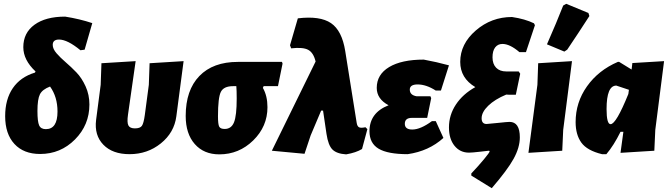

<svg xmlns="http://www.w3.org/2000/svg" viewBox="-20 -796 3512 1005"><path d="M190 10Q104 10 55.5 -42.5Q7 -95 7 -188Q7 -276 47 -334.5Q87 -393 163 -416L166 -422Q102 -482 102 -549Q102 -624 160.5 -666.5Q219 -709 321 -709Q397 -697 463 -675L423 -536L401 -533Q333 -589 289 -589Q256 -589 256 -561Q256 -540 276 -517Q296 -494 324 -470Q352 -446 380 -417Q408 -388 428 -344Q448 -300 448 -249Q448 -142 372.5 -66Q297 10 190 10ZM176 -215Q176 -159 185 -139.5Q194 -120 220 -120Q281 -120 281 -212Q281 -289 242 -343Q202 -328 189 -302.5Q176 -277 176 -215Z M658 11Q569 11 521 -38.5Q473 -88 483 -168L507 -352L511 -465L690 -476L650 -196Q644 -155 652 -139.5Q660 -124 686 -124Q713 -124 722.5 -137Q732 -150 738 -194L759 -352L763 -465L941 -476L903 -187Q892 -102 822 -45.5Q752 11 658 11Z M1128 12Q1047 12 999.5 -42Q952 -96 952 -189Q952 -324 1023.5 -398Q1095 -472 1225 -472H1456L1459 -463L1435 -345H1360L1356 -336Q1380 -294 1380 -235Q1380 -134 1305.5 -61Q1231 12 1128 12ZM1156 -121Q1191 -121 1205 -156Q1219 -191 1219 -280Q1219 -323 1217 -345H1200Q1151 -345 1136 -315Q1121 -285 1121 -187Q1121 -145 1127.5 -133Q1134 -121 1156 -121Z M1574 9 1403 -7 1632 -474Q1621 -520 1593.5 -535Q1566 -550 1504 -543L1498 -559L1539 -700Q1655 -714 1712.5 -675Q1770 -636 1787 -529L1847 -153Q1850 -134 1860 -129.5Q1870 -125 1893 -130L1903 -120L1875 -16Q1844 3 1792 12Q1743 9 1720.5 -13Q1698 -35 1689 -95L1671 -217H1661L1606 -87Z M2114 11Q2010 11 1962 -17.5Q1914 -46 1914 -109Q1914 -206 2014 -245Q1952 -278 1952 -336Q1952 -406 2017 -445Q2082 -484 2198 -484Q2264 -472 2330 -454L2288 -322H2261Q2211 -354 2166 -354Q2125 -354 2125 -327Q2125 -298 2161 -292H2233L2237 -282L2216 -179H2136Q2099 -179 2099 -148Q2099 -118 2138 -118Q2181 -118 2241 -162H2261L2301 -74Q2225 -5 2114 11Z M2554 189 2447 123V112Q2483 74 2513 38Q2543 2 2543 -4Q2543 -7 2538 -7Q2537 -7 2494 -2Q2451 3 2435 3Q2388 3 2359 -33Q2330 -69 2330 -129Q2330 -194 2366.5 -249Q2403 -304 2468 -340Q2389 -387 2389 -472Q2389 -566 2470.5 -636.5Q2552 -707 2660 -707Q2728 -697 2775 -674L2780 -664L2733 -523H2699Q2649 -566 2610 -566Q2586 -566 2572 -548Q2558 -530 2558 -496Q2558 -461 2577 -441.5Q2596 -422 2630 -422H2695L2703 -410L2680 -300H2646Q2635 -300 2630 -301Q2570 -276 2535.5 -242.5Q2501 -209 2501 -177Q2501 -147 2527 -147Q2534 -147 2585 -152.5Q2636 -158 2647 -158Q2701 -158 2701 -77Q2701 -24 2668.5 35Q2636 94 2554 189Z M2928 -767 2944 -776 3060 -728 3065 -712Q3007 -622 2949 -536L2934 -526L2843 -564Q2894 -680 2928 -767ZM2974 -476 2928 -116 2923 -7 2746 4 2793 -352 2797 -465Z M3131 11Q3053 -8 3023 -49.5Q2993 -91 2993 -157Q2993 -260 3052.5 -344Q3112 -428 3214 -472H3221L3286 -432L3290 -466L3456 -476L3410 -116L3405 -7L3228 4L3243 -106H3228Q3193 -35 3154 11ZM3155 -225Q3155 -146 3176 -146Q3205 -146 3269 -304L3272 -326L3206 -348Q3155 -348 3155 -225Z"/></svg>

Font: Alegreya Sans SC Black
Style: Italic
Weight: 900
Italic angle: -7°
Designer: Juan Pablo del Peral
Foundry: Huerta Tipografica
Version: Version 2.007